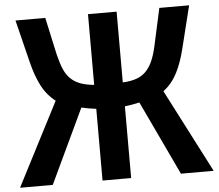

<svg xmlns="http://www.w3.org/2000/svg" viewBox="-57 -861 1114 976"><g transform="rotate(-5 500.0 -372.5)"><path d="M225 -373Q180 -408 154 -459Q128 -510 111 -579L57 -797H209L251 -605Q262 -560 275 -530Q288 -500 308.5 -480.5Q329 -461 357.5 -450.5Q386 -440 427 -436V-797H573V-436Q614 -438 642.5 -448Q671 -458 691 -478Q711 -498 725 -529Q739 -560 749 -605L791 -797H943L889 -579Q872 -510 846 -459Q820 -408 775 -373L994 52H827L648 -327Q631 -323 611 -319.5Q591 -316 573 -314V52H427V-314Q409 -316 389 -319.5Q369 -323 352 -327L173 52H6Z"/></g></svg>

Font: LINE Seed JP_TTF Bold
Style: Regular
Weight: 700
Designer: LINE & Fontrix & Fontworks
Version: Version 1.009